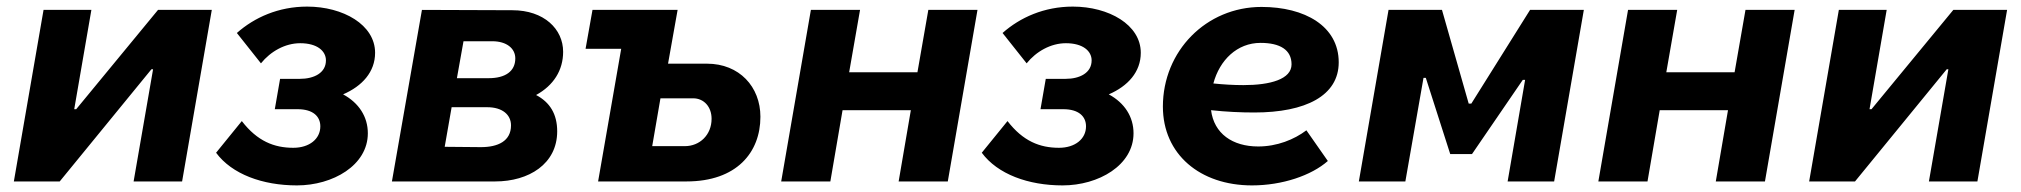

<svg xmlns="http://www.w3.org/2000/svg" viewBox="-20 -550 6126 582"><path d="M22 0H161L439 -340H444L385 0H532L622 -520H459L211 -219H205L257 -520H112Z M880 12C989 12 1095 -49 1095 -146C1095 -196 1068 -238 1020 -264C1078 -289 1117 -332 1117 -390C1117 -475 1020 -530 911 -530C824 -530 751 -497 698 -450L771 -358C800 -394 844 -419 890 -419C942 -419 968 -395 968 -367C968 -329 932 -311 889 -311H829L813 -219H882C929 -219 951 -197 951 -167C951 -129 918 -102 869 -102C811 -102 760 -122 713 -183L635 -87C683 -22 776 12 880 12Z M1168 0H1481C1583 0 1669 -53 1669 -152C1669 -204 1647 -240 1605 -262C1658 -291 1687 -337 1687 -393C1687 -462 1629 -519 1533 -519L1259 -520ZM1328 -105 1349 -225H1457C1503 -225 1529 -202 1529 -170C1529 -122 1489 -104 1438 -104ZM1365 -313 1385 -425H1472C1516 -425 1542 -403 1542 -373C1542 -334 1512 -313 1461 -313Z M1793 0H2061C2213 0 2285 -88 2285 -196C2285 -287 2221 -357 2123 -357H2005L2034 -520H1776L1755 -402H1863ZM1957 -107 1982 -252H2081C2114 -252 2137 -226 2137 -190C2137 -141 2101 -107 2056 -107Z M2794 -520 2761 -331H2554L2587 -520H2438L2348 0H2497L2534 -216H2741L2704 0H2853L2943 -520Z M3201 12C3310 12 3416 -49 3416 -146C3416 -196 3389 -238 3341 -264C3399 -289 3438 -332 3438 -390C3438 -475 3341 -530 3232 -530C3145 -530 3072 -497 3019 -450L3092 -358C3121 -394 3165 -419 3211 -419C3263 -419 3289 -395 3289 -367C3289 -329 3253 -311 3210 -311H3150L3134 -219H3203C3250 -219 3272 -197 3272 -167C3272 -129 3239 -102 3190 -102C3132 -102 3081 -122 3034 -183L2956 -87C3004 -22 3097 12 3201 12Z M3775 12C3867 12 3955 -18 4005 -62L3940 -155C3903 -127 3851 -106 3794 -106C3716 -106 3660 -145 3651 -216C3697 -211 3741 -209 3782 -209C3938 -209 4038 -260 4038 -361C4038 -471 3935 -529 3804 -529C3636 -529 3505 -395 3505 -227C3505 -82 3618 12 3775 12ZM3658 -297C3677 -368 3730 -420 3801 -420C3860 -420 3895 -399 3895 -355C3895 -310 3831 -292 3749 -292C3719 -292 3687 -294 3658 -297Z M4099 0H4240L4295 -314H4302L4376 -83H4442L4596 -308H4603L4550 0H4691L4781 -520H4618L4440 -236H4432L4351 -520H4189Z M5271 -520 5238 -331H5031L5064 -520H4915L4825 0H4974L5011 -216H5218L5181 0H5330L5420 -520Z M5464 0H5603L5881 -340H5886L5827 0H5974L6064 -520H5901L5653 -219H5647L5699 -520H5554Z"/></svg>

Font: Fixel Display
Style: Bold Italic
Weight: 700
Italic angle: -10°
Designer: AlfaBravo + MacPaw
Foundry: Kyrylo Tkachov, Marchela Mozhyna, Serhii Makarenko, Maria Weinstein, Zakhar Kryvoshyya
Version: Version 1.210;Glyphs 3.2 (3217)